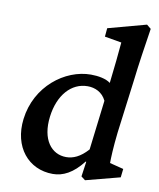

<svg xmlns="http://www.w3.org/2000/svg" viewBox="-91 -889 806 974"><g transform="rotate(10 312.5 -402.0)"><path d="M414 14 590 -32 595 -76 524 -94C524 -120 526 -174 535 -253L570 -525C581 -620 594 -702 609 -800L587 -818L391 -765L387 -721L474 -706C472 -676 459 -551 452 -494C429 -512 388 -519 351 -519C218 -519 74 -410 53 -238C35 -92 121 11 247 11C299 11 350 -14 401 -80L404 -79L393 -2ZM183 -273C197 -386 261 -458 345 -458C382 -458 421 -442 441 -400L410 -144C371 -100 334 -85 299 -85C223 -85 168 -153 183 -273Z"/></g></svg>

Font: TPK Tissa Web SemiBold
Style: Italic
Weight: 600
Italic angle: -7°
Designer: Jacques Le Bailly, Suppakit Chalermlarp | Katatrad Co.,Ltd.
Foundry: Jacques Le Bailly, Cadson Demak Co.,Ltd.
Version: Version 5.000;Glyphs 3.1.2 (3151)